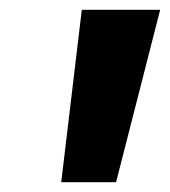

<svg xmlns="http://www.w3.org/2000/svg" viewBox="-20 -844 347 392"><path d="M105 -472 147 -824H307L217 -472Z"/></svg>

Font: Merriweather Sans ExtraBold
Style: Italic
Weight: 800
Italic angle: -7.5°
Designer: Eben Sorkin
Foundry: Eben Sorkin
Version: Version 2.001; ttfautohint (v1.8.3)